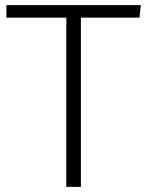

<svg xmlns="http://www.w3.org/2000/svg" viewBox="-20 -730 575 750"><path d="M530 -710 525 -661H296V0H239V-661H5V-710Z"/></svg>

Font: Livvic Light
Style: Regular
Weight: 300
Designer: Jacques Le Bailly, Baron von Fonthausen
Version: Version 1.001; ttfautohint (v1.8.2)